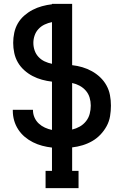

<svg xmlns="http://www.w3.org/2000/svg" viewBox="-20 -755 640 990"><path d="M385 215H215V126H248V6Q222 3 197.5 -3.5Q173 -10 150 -21.5Q127 -33 107.5 -49.5Q88 -66 74 -87.5Q60 -109 53 -133.5Q46 -158 46 -184V-189H150V-187Q150 -167 158 -149Q166 -131 180 -118Q194 -105 211.5 -97Q229 -89 248 -85V-334Q222 -337 196.5 -344Q171 -351 148 -363Q125 -375 105 -393Q85 -411 72 -433.5Q59 -456 53.5 -482Q48 -508 48 -534Q48 -560 53.5 -586Q59 -612 72 -634.5Q85 -657 105 -674.5Q125 -692 148 -704Q171 -716 196.5 -723Q222 -730 248 -733V-735H352V-419Q379 -416 404.5 -408.5Q430 -401 453.5 -388Q477 -375 496.5 -356.5Q516 -338 529 -314.5Q542 -291 547 -264.5Q552 -238 552 -211V-210Q552 -183 547.5 -156Q543 -129 530 -105Q517 -81 498 -61Q479 -41 455.5 -27.5Q432 -14 405.5 -6Q379 2 352 5V126H385ZM248 -426V-641Q228 -637 210 -628.5Q192 -620 178.5 -605.5Q165 -591 158.5 -572Q152 -553 152 -534Q152 -514 158.5 -495Q165 -476 178.5 -461.5Q192 -447 210 -438.5Q228 -430 248 -426ZM352 -87Q373 -92 391.5 -102.5Q410 -113 423.5 -130Q437 -147 442.5 -168Q448 -189 448 -210V-211Q448 -232 442 -252Q436 -272 422.5 -287.5Q409 -303 390.5 -313Q372 -323 352 -327Z"/></svg>

Font: Iosevka HT Extended
Style: Bold
Weight: 700
Width: 7
Monospace: yes
Designer: Belleve Invis
Foundry: Belleve Invis
Version: Version 32.3.0; ttfautohint (v1.8.4)